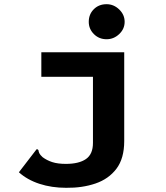

<svg xmlns="http://www.w3.org/2000/svg" viewBox="-20 -720 790 915"><path d="M295 175Q226 175 168 156Q110 137 70 101L150 -3L156 -10L163 -5Q164 3 167.5 10.5Q171 18 183 29Q203 44 229 52.5Q255 61 294 61Q356 61 389.5 38Q423 15 423 -39V-354H177V-471H572V-48Q572 35 535 84Q498 133 435 154.5Q372 176 295 175ZM488 -533Q452 -533 427.5 -557.5Q403 -582 403 -616Q403 -652 427 -676Q451 -700 488 -700Q522 -700 548 -675Q574 -650 574 -616Q574 -582 548 -557.5Q522 -533 488 -533Z"/></svg>

Font: Inconsolata ExtraExpanded Black
Style: Regular
Weight: 900
Width: 8
Monospace: yes
Designer: Raph Levien, Cyreal, Brenton Simpson
Foundry: Raph Levien, Cyreal, Google
Version: Version 3.001; ttfautohint (v1.8.2.53-6de2)